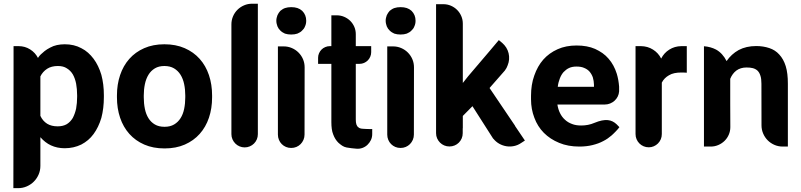

<svg xmlns="http://www.w3.org/2000/svg" viewBox="-20 -771 4213 1010"><path d="M78.1 -528.3Q111.3 -528.3 138.4 -511.2Q165.5 -494.1 179.7 -466.3Q180.2 -466.8 183.6 -471.9Q187 -477.1 194.8 -484.9Q202.6 -492.7 214.6 -502.2Q226.6 -511.7 243.7 -520.5Q260.3 -529.8 279.5 -533.9Q298.8 -538.1 320.8 -538.1Q369.6 -538.1 407.7 -517.6Q427.2 -507.8 443.1 -493.7Q459 -479.5 472.2 -461.9Q485.4 -444.3 495.6 -423.1Q505.9 -401.9 513.2 -377.4Q526.4 -328.1 526.4 -270.5V-260.7Q526.4 -200.7 513.2 -150.9Q498.5 -101.6 472.2 -65.9Q459 -47.9 443.1 -34.4Q427.2 -21 407.7 -10.7Q367.7 8.8 320.3 8.8Q280.8 8.8 248 -6.3Q217.3 -20.5 192.4 -49.3V101.6Q192.4 126 183.1 147.2Q173.8 168.5 158 184.3Q142.1 200.2 120.8 209.5Q99.6 218.8 75.2 218.8H50.3L51.3 -391.1V-528.3ZM192.4 -161.6Q204.6 -134.8 228 -120.1Q250.5 -106.4 283.2 -106.4Q311.5 -106.4 331.1 -117.7Q350.1 -129.4 362.8 -150.4Q374.5 -172.9 380.4 -199.7Q385.7 -229.5 385.7 -260.7V-270.5Q385.7 -287.1 384.3 -302Q382.8 -316.9 380.4 -331.1Q375 -358.4 363.3 -379.4Q351.1 -399.9 331.5 -411.6Q313.5 -423.8 284.7 -423.8Q250.5 -423.8 228 -409.2Q204.6 -394 192.4 -369.1Z M595.2 -269Q595.2 -326.7 611.8 -376Q628.4 -425.3 660.2 -461.2Q691.9 -497.1 738.5 -517.6Q785.2 -538.1 844.7 -538.1Q904.8 -538.1 951.7 -517.6Q998.5 -497.1 1030.5 -461.2Q1062.5 -425.3 1079.1 -376Q1095.7 -326.7 1095.7 -269V-258.8Q1095.7 -200.7 1079.1 -151.6Q1062.5 -102.5 1030.5 -66.7Q998.5 -30.8 952.1 -10.5Q905.8 9.8 845.7 9.8Q785.6 9.8 739 -10.5Q692.4 -30.8 660.4 -66.7Q628.4 -102.5 611.8 -151.6Q595.2 -200.7 595.2 -258.8ZM736.3 -258.8Q736.3 -226.6 742.2 -198.2Q748 -169.9 761 -149.2Q773.9 -128.4 794.7 -116.2Q815.4 -104 845.7 -104Q875 -104 895.8 -116.2Q916.5 -128.4 929.7 -149.2Q942.9 -169.9 948.7 -198.2Q954.6 -226.6 954.6 -258.8V-269Q954.6 -300.3 948.7 -328.4Q942.9 -356.4 929.7 -377.7Q916.5 -398.9 895.5 -411.4Q874.5 -423.8 844.7 -423.8Q815.4 -423.8 794.7 -411.4Q773.9 -398.9 761 -377.7Q748 -356.4 742.2 -328.4Q736.3 -300.3 736.3 -269Z M1336.4 -751.5V-65.4Q1336.4 -50.8 1331.1 -38.1Q1325.7 -25.4 1316.2 -15.9Q1306.6 -6.3 1293.9 -1Q1281.2 4.4 1267.1 4.4Q1252.9 4.4 1240.2 -1Q1227.5 -6.3 1218 -15.9Q1208.5 -25.4 1202.9 -38.1Q1197.3 -50.8 1197.3 -65.4V-642.6Q1197.3 -665 1205.8 -685.1Q1214.4 -705.1 1229.2 -719.7Q1244.1 -734.4 1263.9 -742.9Q1283.7 -751.5 1306.6 -751.5Z M1582.5 -417Q1582.5 -439.5 1574 -459.5Q1565.4 -479.5 1550.3 -494.6Q1535.2 -509.8 1515.1 -518.3Q1495.1 -526.9 1472.7 -526.9H1441.9V-63Q1441.9 -48.3 1447.3 -35.4Q1452.6 -22.5 1462.2 -12.9Q1471.7 -3.4 1484.4 2Q1497.1 7.3 1511.7 7.3Q1526.4 7.3 1539.1 2Q1551.8 -3.4 1561.3 -12.9Q1570.8 -22.5 1576.4 -35.4Q1582 -48.3 1582 -63ZM1439.5 -690.9Q1445.3 -703.6 1454.6 -713.9Q1460 -718.3 1466.1 -722.2Q1472.2 -726.1 1479 -728.5Q1493.7 -733.4 1511.7 -733.4Q1530.3 -733.4 1544.4 -728.8Q1558.6 -724.1 1569.8 -713.9Q1590.8 -692.9 1590.8 -662.1Q1590.8 -645.5 1584.5 -632.3Q1582 -625.5 1578.1 -620.1Q1574.2 -614.7 1569.3 -610.4Q1564.5 -605 1557.9 -601.1Q1551.3 -597.2 1544.4 -594.2Q1530.3 -589.4 1511.7 -589.4Q1493.7 -589.4 1479 -594.2Q1472.2 -597.2 1466.1 -601.1Q1460 -605 1454.6 -610.4Q1445.3 -618.7 1439.5 -632.3Q1437 -639.2 1435.3 -646.5Q1433.6 -653.8 1433.6 -662.1Q1433.6 -669.9 1435.3 -677Q1437 -684.1 1439.5 -690.9Z M1878.9 -94.7Q1880.9 -94.2 1889.9 -93.5Q1898.9 -92.8 1908.9 -92.5Q1918.9 -92.3 1927.5 -92Q1936 -91.8 1938 -92.3V-65.9Q1938 -48.8 1931.2 -34.4Q1924.3 -20 1913.1 -9.3Q1901.9 1.5 1886.7 7.1Q1871.6 12.7 1855 11.2Q1842.8 10.3 1830.1 8.8Q1817.4 7.3 1803.7 4.9Q1790.5 2.4 1780 -4.6Q1769.5 -11.7 1760.3 -20Q1742.7 -37.1 1732.9 -63.5Q1727.5 -76.7 1725.3 -93Q1723.1 -109.4 1723.1 -128.4V-435.1H1653.3V-467.3Q1653.3 -479.5 1658.2 -490.7Q1663.1 -502 1671.4 -510.3Q1679.7 -518.6 1691.2 -523.4Q1702.6 -528.3 1715.3 -528.3H1723.1V-690.4H1751.5Q1772 -690.4 1790.3 -682.6Q1808.6 -674.8 1822.3 -661.4Q1835.9 -647.9 1843.8 -629.9Q1851.6 -611.8 1851.6 -591.3V-528.3H1932.6V-496.6Q1932.6 -483.9 1927.7 -472.7Q1922.9 -461.4 1914.6 -453.1Q1906.2 -444.8 1895 -439.9Q1883.8 -435.1 1871.1 -435.1H1851.6V-142.1Q1851.6 -127.4 1854.5 -117.2Q1856.4 -112.8 1858.4 -108.9Q1860.4 -105 1863.8 -102.5Q1869.1 -96.7 1878.9 -94.7Z M2157.7 -417Q2157.7 -439.5 2149.2 -459.5Q2140.6 -479.5 2125.5 -494.6Q2110.4 -509.8 2090.3 -518.3Q2070.3 -526.9 2047.9 -526.9H2017.1V-63Q2017.1 -48.3 2022.5 -35.4Q2027.8 -22.5 2037.4 -12.9Q2046.9 -3.4 2059.6 2Q2072.3 7.3 2086.9 7.3Q2101.6 7.3 2114.3 2Q2127 -3.4 2136.5 -12.9Q2146 -22.5 2151.6 -35.4Q2157.2 -48.3 2157.2 -63ZM2014.6 -690.9Q2020.5 -703.6 2029.8 -713.9Q2035.2 -718.3 2041.3 -722.2Q2047.4 -726.1 2054.2 -728.5Q2068.8 -733.4 2086.9 -733.4Q2105.5 -733.4 2119.6 -728.8Q2133.8 -724.1 2145 -713.9Q2166 -692.9 2166 -662.1Q2166 -645.5 2159.7 -632.3Q2157.2 -625.5 2153.3 -620.1Q2149.4 -614.7 2144.5 -610.4Q2139.6 -605 2133.1 -601.1Q2126.5 -597.2 2119.6 -594.2Q2105.5 -589.4 2086.9 -589.4Q2068.8 -589.4 2054.2 -594.2Q2047.4 -597.2 2041.3 -601.1Q2035.2 -605 2029.8 -610.4Q2020.5 -618.7 2014.6 -632.3Q2012.2 -639.2 2010.5 -646.5Q2008.8 -653.8 2008.8 -662.1Q2008.8 -669.9 2010.5 -677Q2012.2 -684.1 2014.6 -690.9Z M2741.2 -31.7 2721.7 -19Q2704.1 -6.8 2683.8 -2.7Q2663.6 1.5 2643.8 -1.7Q2624 -4.9 2606.2 -14.9Q2588.4 -24.9 2575.2 -41.5L2574.7 -41L2465.3 -212.4L2414.6 -161.1V-96.2H2414.1V-70.3Q2414.1 -55.7 2408.7 -43Q2403.3 -30.3 2393.8 -20.8Q2384.3 -11.2 2371.6 -5.9Q2358.9 -0.5 2344.2 -0.5Q2329.6 -0.5 2316.9 -5.9Q2304.2 -11.2 2294.7 -20.8Q2285.2 -30.3 2279.5 -43Q2273.9 -55.7 2273.9 -70.3V-96.2V-192.4V-749H2312Q2333 -749 2351.8 -741Q2370.6 -732.9 2384.5 -719Q2398.4 -705.1 2406.5 -686.5Q2414.6 -668 2414.6 -646.5V-334.5L2442.4 -369.6L2554.7 -501.5L2604 -560.1L2621.1 -545.9Q2634.3 -534.7 2643.1 -520.5Q2651.9 -506.3 2655.5 -490.7Q2659.2 -475.1 2658 -458.7Q2656.7 -442.4 2650.4 -427.2Q2646 -413.6 2635.7 -399.9L2555.2 -308.1L2657.2 -157.2L2689.5 -109.4L2689 -108.9Z M3238.3 -102.1Q3235.4 -97.7 3230.2 -91.8Q3225.1 -85.9 3219.2 -79.8Q3213.4 -73.7 3207.5 -68.1Q3201.7 -62.5 3197.3 -58.6Q3187.5 -50.3 3176.8 -42.7Q3166 -35.2 3153.3 -28.8Q3140.6 -22 3126.5 -16.8Q3112.3 -11.7 3096.7 -7.8Q3081.1 -3.9 3063.7 -2Q3046.4 0 3027.8 0Q2967.8 0 2921.4 -19.5Q2897.5 -29.3 2877.4 -42.5Q2857.4 -55.7 2840.8 -72.3Q2807.6 -106 2791 -151.4Q2773.4 -196.8 2773.4 -248.5V-267.1Q2773.4 -296.4 2777.6 -322.8Q2781.7 -349.1 2790.5 -373.5Q2807.6 -422.9 2837.9 -457.5Q2868.7 -492.2 2913.6 -512.2Q2957 -531.7 3013.2 -531.7Q3069.3 -531.7 3110.4 -513.7Q3131.8 -503.9 3149.4 -491.5Q3167 -479 3181.2 -462.4Q3195.8 -445.8 3206.5 -426Q3217.3 -406.2 3224.6 -382.8Q3233.9 -352.1 3236.8 -315.4V-290.5Q3235.8 -275.9 3229.5 -263.2Q3223.1 -250.5 3212.9 -241.2Q3202.6 -231.9 3189.5 -226.6Q3176.3 -221.2 3161.6 -221.2H2912.1Q2914.1 -208.5 2917.5 -197.3Q2920.9 -186 2925.8 -176.3Q2936 -155.3 2952.1 -141.1Q2966.8 -127 2989.3 -118.7Q3009.3 -110.8 3037.1 -110.8Q3074.7 -110.8 3106.4 -124.5Q3128.9 -133.8 3146.2 -137.2Q3163.6 -140.6 3177.5 -139.2Q3191.4 -137.7 3202.6 -132.1Q3213.9 -126.5 3223.6 -117.2ZM2924.8 -357.9Q2920.9 -348.1 2918.2 -337.4Q2915.5 -326.7 2914.1 -314.5H3104.5V-325.7Q3104 -345.2 3098.6 -363.8Q3092.8 -380.4 3081.5 -394Q3070.3 -406.7 3053.2 -413.6Q3044.9 -417.5 3034.4 -419.2Q3023.9 -420.9 3012.7 -420.9Q2989.3 -420.9 2973.1 -413.1Q2964.8 -409.2 2957.8 -403.8Q2950.7 -398.4 2944.3 -391.6Q2932.1 -377.4 2924.8 -357.9Z M3592.8 -388.2 3590.3 -388.7Q3583.5 -389.2 3577.4 -389.4Q3571.3 -389.6 3564.9 -389.6Q3544.4 -389.6 3528.1 -386.2Q3511.7 -382.8 3499 -375Q3486.8 -368.2 3477.3 -358.6Q3467.8 -349.1 3461.4 -336.4V-65.9Q3461.4 -51.3 3456.1 -38.6Q3450.7 -25.9 3441.2 -16.4Q3431.6 -6.8 3419.2 -1.5Q3406.7 3.9 3393.1 3.9Q3378.4 3.9 3365.7 -1.5Q3353 -6.8 3343.5 -16.4Q3334 -25.9 3328.6 -38.6Q3323.2 -51.3 3323.2 -65.9V-528.3V-527.8V-528.3H3352.1Q3387.2 -527.8 3415.3 -510Q3443.4 -492.2 3458 -462.9Q3472.7 -492.2 3500.7 -510Q3528.8 -527.8 3564 -528.3H3592.8Z M3683.1 0V-527.8Q3718.8 -524.9 3746.6 -510.3Q3781.2 -491.2 3802.2 -449.7Q3827.1 -486.3 3865.7 -507.8Q3905.3 -528.8 3958 -528.8Q3976.6 -528.8 3993.9 -526.1Q4011.2 -523.4 4026.9 -518.1Q4058.1 -507.8 4079.1 -484.4Q4101.6 -460.4 4113.3 -422.9Q4119.1 -403.8 4121.8 -381.1Q4124.5 -358.4 4124.5 -330.6V0H4097.7Q4074.2 0 4054 -8.8Q4033.7 -17.6 4018.6 -32.7Q4003.4 -47.9 3994.6 -68.4Q3985.8 -88.9 3985.8 -111.8L3985.4 -330.6Q3985.4 -343.8 3984.1 -354.2Q3982.9 -364.7 3980 -373Q3975.1 -389.2 3964.8 -399.4Q3954.6 -408.7 3939.9 -412.6Q3926.3 -416 3907.2 -416Q3875.5 -416 3853.5 -399.9Q3832.5 -383.8 3821.3 -356.4V-228.5Q3821.3 -172.9 3821.8 -102.1Q3821.8 -81.1 3813.7 -62.5Q3805.7 -43.9 3791.5 -30Q3777.3 -16.1 3758.5 -8.1Q3739.7 0 3718.8 0Z"/></svg>

Font: Millunium
Style: Bold
Weight: 700
Designer: kolcsarzsolt
Foundry: Kolcsar Szilard Zsolt
Version: Version 2.000980; 2016